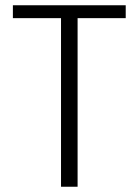

<svg xmlns="http://www.w3.org/2000/svg" viewBox="-20 -710 526 730"><path d="M29 -641H212V0H275V-641H458V-690H29Z"/></svg>

Font: Repo Light
Style: Regular
Weight: 300
Designer: Stefan Peev
Foundry: Context Ltd
Version: Version 001.502